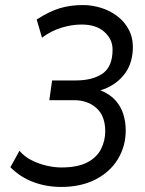

<svg xmlns="http://www.w3.org/2000/svg" viewBox="-20 -730 574 759"><path d="M222 9Q164 9 112.5 -10Q61 -29 21 -69L57 -134Q75 -112 103 -97.5Q131 -83 162.5 -75.5Q194 -68 222 -68Q287 -68 325 -88Q363 -108 379.5 -141Q396 -174 396 -211Q396 -272 361 -303Q326 -334 273 -334H175L186 -412H279Q347 -412 386 -439.5Q425 -467 425 -534Q425 -575 392.5 -604Q360 -633 303 -633Q264 -633 223 -620.5Q182 -608 146 -581L125 -653Q175 -685 216.5 -697.5Q258 -710 308 -710Q344 -710 379.5 -699Q415 -688 444 -666Q473 -644 490 -611Q507 -578 505 -534Q502 -471 466.5 -430Q431 -389 377 -373Q416 -357 437.5 -332Q459 -307 468 -277Q477 -247 477 -214Q477 -152 446 -101Q415 -50 357.5 -20.5Q300 9 222 9Z"/></svg>

Font: Finlandica
Style: Italic
Weight: 400
Italic angle: -8°
Designer: Niklas Ekholm, Juho Hiilivirta, Jaakko Suomalainen
Foundry: Helsinki Type Studio
Version: Version 1.064